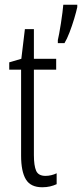

<svg xmlns="http://www.w3.org/2000/svg" viewBox="-20 -780 346 810"><path d="M172 -38Q184 -38 196.5 -41Q209 -44 219 -49V-3Q206 3 191 6.5Q176 10 158 10Q109 10 89 -23.5Q69 -57 69 -123V-486H19V-517L70 -532L85 -657H123V-532H217V-486H123V-126Q123 -81 132.5 -59.5Q142 -38 172 -38ZM306 -750Q302 -731 293 -701Q284 -671 273 -642.5Q262 -614 252 -598H224V-611Q226 -618 229.5 -637.5Q233 -657 237 -681.5Q241 -706 243.5 -727.5Q246 -749 247 -760H306Z"/></svg>

Font: Noto Sans Telugu ExtraCondensed Light
Style: Regular
Weight: 300
Width: 2
Designer: Jelle Bosma - Monotype Design Team
Foundry: Monotype Imaging Inc.
Version: Version 2.005; ttfautohint (v1.8.4.7-5d5b)